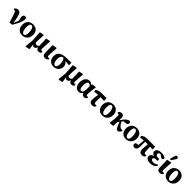

<svg xmlns="http://www.w3.org/2000/svg" viewBox="776 -3441 6295 6295"><g transform="rotate(45 3924.0 -293.5)"><path d="M213.5 9.5 328 -1.4C408.4 -133.2 502.8 -299.3 502.8 -414.2C502.8 -440.8 500.8 -455.2 494.9 -475.3C478.5 -492.1 464 -499.3 430.6 -499.3C388.1 -499.3 357.2 -465 357.2 -407.3C357.2 -361.3 371.8 -299.4 416.7 -193.8L413.7 -350.6C385.2 -227.3 341.7 -122.9 296.7 -43.9L317.5 -45.7C308.8 -134.2 294.5 -207 272.3 -299.7C239.1 -447.6 190.9 -493.5 127.5 -493.5C82 -493.5 33.1 -474.9 0 -424L14.6 -389.6C24.3 -393.1 33.6 -395.1 46.6 -395.1C73.3 -395.1 97.1 -361.3 133.6 -252.7C162.5 -166.9 190.7 -86 213.5 9.5Z M800.3 15.2C941 15.2 1050.4 -82.3 1050.4 -249.1C1050.4 -413.2 952.5 -498.5 811.5 -498.5C668.4 -498.5 561.9 -405 561.9 -240.7C561.9 -73.9 665.1 15.2 800.3 15.2ZM816.9 -43.5C764.2 -43.5 712.3 -112.1 712.3 -283.2C712.3 -388.6 739.8 -439.8 793.2 -439.8C847 -439.8 900 -368.3 900 -196.5C900 -96.8 873.2 -43.5 816.9 -43.5Z M1138.4 176.4 1156.1 193.6 1295.7 163.3 1265.4 -76.1 1287.8 -103.3C1287.8 -196.8 1293.2 -282.9 1302 -487.8L1286.2 -498.5L1142.9 -469.7L1167.3 -110.4L1138.4 176.4ZM1343.9 15.2C1403.9 15.2 1452.2 -37.6 1473.9 -147L1456.6 -160.9C1434.1 -111 1397.5 -97.4 1362.3 -97.4C1330.5 -97.4 1301.2 -112.2 1282.9 -155.2L1251.1 -81.3C1271.6 -15.1 1304.8 15.2 1343.9 15.2ZM1552.4 15.2C1604.4 15.2 1641.1 -10 1664 -50.5L1649.5 -86.4C1640.1 -82.1 1629.2 -79.5 1616.9 -79.5C1588.2 -79.5 1576.1 -90.8 1575.5 -144.4C1575 -202.1 1581.8 -278.7 1595.6 -487.8L1579.9 -498.5L1436.5 -469.7L1448.6 -111.3C1454.9 -32.2 1490.6 15.2 1552.4 15.2Z M1861.9 15.2C1914.2 15.2 1956.6 -8.6 1981.3 -50.5L1966.8 -86.4C1957.1 -82.1 1946.2 -79.5 1933.6 -79.5C1902.6 -79.5 1884.7 -91.9 1884.2 -144.4C1883.9 -201.8 1890.5 -275.1 1904.3 -484.2L1888.5 -494.9L1735.5 -466.1L1745.5 -126.4C1748.6 -27.6 1783.6 15.2 1861.9 15.2Z M2253.4 15.2C2403.5 15.2 2497.9 -95.5 2497.9 -220.8C2497.9 -329.1 2417.9 -419.9 2272.9 -438.8L2257.3 -433.3C2324.2 -405.6 2354.7 -307.3 2354.7 -212.2C2354.7 -116.6 2327 -43.5 2270.1 -43.5C2205.7 -43.5 2165.3 -128.7 2165.3 -257.1C2165.3 -359.9 2212.7 -423.2 2285.7 -431.8L2340.9 -400.5L2586.9 -378.3L2581 -496.4L2339.5 -489.7C2113.6 -483.1 2014.9 -395.6 2014.9 -232.8C2014.9 -76.4 2118.2 15.2 2253.4 15.2Z M2665.4 176.4 2683.1 193.6 2822.7 163.3 2792.4 -76.1 2814.8 -103.3C2814.8 -196.8 2820.2 -282.9 2829 -487.8L2813.2 -498.5L2669.9 -469.7L2694.3 -110.4L2665.4 176.4ZM2870.9 15.2C2930.9 15.2 2979.2 -37.6 3000.9 -147L2983.6 -160.9C2961.1 -111 2924.5 -97.4 2889.3 -97.4C2857.5 -97.4 2828.2 -112.2 2809.9 -155.2L2778.1 -81.3C2798.6 -15.1 2831.8 15.2 2870.9 15.2ZM3079.4 15.2C3131.4 15.2 3168.1 -10 3191 -50.5L3176.5 -86.4C3167.1 -82.1 3156.2 -79.5 3143.9 -79.5C3115.2 -79.5 3103.1 -90.8 3102.5 -144.4C3102 -202.1 3108.8 -278.7 3122.6 -487.8L3106.9 -498.5L2963.5 -469.7L2975.6 -111.3C2981.9 -32.2 3017.6 15.2 3079.4 15.2Z M3419 14.4C3489.8 14.4 3553.2 -27.7 3579.1 -126.2L3559.8 -96.2C3565.1 -22.8 3614.1 15.2 3666.2 15.2C3716.7 15.2 3759.7 -14.8 3776.5 -51.3L3762.7 -86.4C3753 -82.1 3741.3 -79.5 3726.9 -79.5C3697.3 -79.5 3684.3 -100.6 3684.3 -144.8C3684.3 -235.5 3699.3 -352.2 3719.6 -483.2L3702.5 -494.7L3559.2 -472.3L3552.9 -394.2L3548.1 -228.5C3544.5 -110.4 3505.7 -62.9 3464.9 -62.9C3414 -62.9 3375.3 -111.3 3375.3 -240.6C3375.3 -368.7 3414 -426.1 3464.4 -426.1C3506.1 -426.1 3540.8 -397.1 3565.4 -332.6L3579.7 -348.9C3567.7 -439.9 3510.2 -498.5 3426.4 -498.5C3311.1 -498.5 3224.9 -399.2 3224.9 -233.4C3224.9 -76.8 3304.7 14.4 3419 14.4Z M3780.8 -351.6 3995.7 -373.2 4225.7 -364.6 4218.8 -489.2H4009.8C3874.3 -489.2 3820.3 -462.6 3770.2 -414.1L3780.8 -351.6ZM4050 15.2C4113.3 15.2 4146.9 -11.9 4167.3 -50.5L4152.8 -86.4C4143.2 -82.1 4129.8 -79.5 4114.6 -79.5C4075.6 -79.5 4053.2 -97.3 4052.9 -157.8L4051.8 -399.4H3950.4C3928.4 -248.6 3917.8 -182.5 3917.8 -114.3C3917.8 -19.8 3975.2 15.2 4050 15.2Z M4516.3 15.2C4657 15.2 4766.4 -82.3 4766.4 -249.1C4766.4 -413.2 4668.5 -498.5 4527.5 -498.5C4384.4 -498.5 4277.9 -405 4277.9 -240.7C4277.9 -73.9 4381.1 15.2 4516.3 15.2ZM4532.9 -43.5C4480.2 -43.5 4428.3 -112.1 4428.3 -283.2C4428.3 -388.6 4455.8 -439.8 4509.2 -439.8C4563 -439.8 4616 -368.3 4616 -196.5C4616 -96.8 4589.2 -43.5 4532.9 -43.5Z M4881 14.3 5015.1 0.7C5017.7 -58.3 5020.4 -147 5023.4 -218L5024.8 -367.2C5025.3 -455.7 4989.3 -493.7 4921.3 -493.7C4872.7 -493.7 4831.1 -471.2 4806.3 -431.3L4820.2 -397C4827.1 -397.5 4839 -398.1 4846.2 -398.1C4876.6 -398.1 4888.2 -379.4 4888.2 -333L4887.4 -204L4864 -2.9L4881 14.3ZM4992.1 -116.4C5020.9 -171.9 5049.2 -216 5078.6 -263.2C5118.2 -313.6 5160.9 -358.5 5211.4 -396.2L5115.3 -341.5L5217.7 -349.6C5289.1 -355.2 5331.1 -379.7 5331.1 -431.3C5331.1 -473.9 5310.5 -493.8 5282.7 -499.5C5242.9 -493.4 5207 -477.5 5163.7 -441.4C5101.3 -389.5 5014.8 -261.4 4961.6 -155.3L4992.1 -116.4ZM5233.8 15.2C5287.4 15.2 5326 -39 5341.3 -88.1L5327.5 -118.2C5315.4 -113.5 5300.7 -110.5 5281.1 -110.5C5237.5 -110.5 5186.8 -145.4 5087.7 -310.2L5053.7 -279.2C5140.8 -18.8 5184.3 15.2 5233.8 15.2Z M5607.3 15.2C5748 15.2 5857.4 -82.3 5857.4 -249.1C5857.4 -413.2 5759.5 -498.5 5618.5 -498.5C5475.4 -498.5 5368.9 -405 5368.9 -240.7C5368.9 -73.9 5472.1 15.2 5607.3 15.2ZM5623.9 -43.5C5571.2 -43.5 5519.3 -112.1 5519.3 -283.2C5519.3 -388.6 5546.8 -439.8 5600.2 -439.8C5654 -439.8 5707 -368.3 5707 -196.5C5707 -96.8 5680.2 -43.5 5623.9 -43.5Z M6009.6 15.2C6078.4 15.2 6118.5 -34.4 6120.4 -146.1C6122.9 -234.6 6125.1 -339.5 6125.4 -421.8H6067.9C6061.8 -327.3 6052.7 -206 6037.7 -111.5L6094.8 -149.6C6053.5 -144.2 5980.8 -132.7 5942.7 -125.7C5926.8 -107.8 5918.8 -86 5918.8 -61.3C5918.8 -20.2 5953.7 15.2 6009.6 15.2ZM5906.8 -351.6 6076.4 -373.2H6299.6L6476.3 -364.6L6469.4 -489.2H6129.9C5994.7 -489.2 5945.5 -461.7 5896.2 -414.1L5906.8 -351.6ZM6352.1 15.2C6422.6 15.2 6456.2 -11.9 6476.6 -50.5L6462.1 -86.4C6452.5 -82.1 6439.1 -79.5 6423.9 -79.5C6384.9 -79.5 6364.9 -97.3 6362.2 -157.8L6348.9 -421.8H6245.6C6233.9 -273.6 6227.1 -184.7 6227.1 -116.5C6227.1 -27.7 6275.2 15.2 6352.1 15.2Z M6740.4 15.2C6840.4 15.2 6931.4 -29.3 6975.4 -102.5L6943.1 -136.9C6889.7 -92 6834.4 -80.2 6782.5 -80.2C6716.9 -80.2 6684.6 -112.3 6684.6 -146.7C6684.6 -186.4 6718.2 -213.9 6791.9 -213.9C6806.2 -213.9 6819.1 -213.9 6852.8 -211.9V-299C6822.1 -298 6811.3 -297 6791.3 -297C6718.6 -297 6687.4 -328.7 6687.4 -371.6C6687.4 -418.1 6721.7 -443.1 6769.7 -443.1C6787.5 -443.1 6811.8 -446.8 6840.5 -439.7L6818.3 -466.8L6759.5 -458.8L6807.2 -415.5C6852.2 -373.5 6871.9 -366.6 6901.8 -366.6C6938.8 -366.6 6957.2 -389.2 6957.2 -425C6940.4 -471.2 6859.6 -498.5 6770.2 -498.5C6623.1 -498.5 6554.7 -441.4 6554.7 -365.1C6554.7 -296.7 6614.1 -243.8 6730.7 -239.8V-257.6C6588.7 -249.4 6535.2 -185 6535.2 -117.7C6535.2 -31.6 6627.9 15.2 6740.4 15.2Z M7176.9 15.2C7229.2 15.2 7271.6 -8.6 7296.3 -50.5L7281.8 -86.4C7272.1 -82.1 7261.2 -79.5 7248.6 -79.5C7217.6 -79.5 7199.7 -91.9 7199.2 -144.4C7198.9 -201.8 7205.5 -275.1 7219.3 -484.2L7203.5 -494.9L7050.5 -466.1L7060.5 -126.4C7063.6 -27.6 7098.6 15.2 7176.9 15.2ZM7095.4 -553.8 7141.9 -533.6 7224.5 -650.9C7246.9 -682.8 7259.9 -701.5 7259.9 -726.8C7259.9 -760.4 7234.5 -781.2 7201.8 -781.2C7171.1 -781.2 7152.3 -763.9 7139.4 -714L7095.4 -553.8Z M7568.3 15.2C7709 15.2 7818.4 -82.3 7818.4 -249.1C7818.4 -413.2 7720.5 -498.5 7579.5 -498.5C7436.4 -498.5 7329.9 -405 7329.9 -240.7C7329.9 -73.9 7433.1 15.2 7568.3 15.2ZM7584.9 -43.5C7532.2 -43.5 7480.3 -112.1 7480.3 -283.2C7480.3 -388.6 7507.8 -439.8 7561.2 -439.8C7615 -439.8 7668 -368.3 7668 -196.5C7668 -96.8 7641.2 -43.5 7584.9 -43.5Z"/></g></svg>

Font: Source Serif Variable
Style: Regular
Weight: 389
Designer: Frank Grießhammer
Foundry: Adobe Systems Incorporated
Version: Version 3.001;hotconv 1.0.111;makeotfexe 2.5.65597